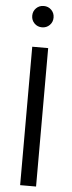

<svg xmlns="http://www.w3.org/2000/svg" viewBox="-64 -1025 397 1057"><g transform="rotate(5 134.0 -497.0)"><path d="M90 -765H178V0H90ZM75 -935Q75 -960 92 -977Q109 -994 134 -994Q159 -994 176 -977Q193 -960 193 -935Q193 -910 176 -893Q159 -876 134 -876Q109 -876 92 -893Q75 -910 75 -935Z"/></g></svg>

Font: Application
Style: Regular
Weight: 400
Designer: Wei Huang
Foundry: Wei Huang
Version: Version 0.012